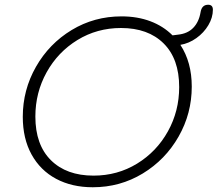

<svg xmlns="http://www.w3.org/2000/svg" viewBox="-20 -779 917 809"><path d="M740 -590Q788 -517 788 -414Q788 -301 732.5 -203.5Q677 -106 581.5 -48Q486 10 371 10Q283 10 216.5 -25.5Q150 -61 113 -128Q76 -195 76 -287Q76 -400 131.5 -497.5Q187 -595 282 -652.5Q377 -710 492 -710Q559 -710 613.5 -689.5Q668 -669 707 -630L730 -633Q770 -637 794 -661.5Q818 -686 825 -727Q830 -759 857 -759Q877 -759 877 -738Q877 -705 858 -673Q839 -641 807.5 -618.5Q776 -596 740 -590ZM735 -412Q735 -531 669.5 -596Q604 -661 490 -661Q389 -661 306.5 -610.5Q224 -560 176.5 -474.5Q129 -389 129 -288Q129 -169 194.5 -104Q260 -39 374 -39Q475 -39 557.5 -89.5Q640 -140 687.5 -225.5Q735 -311 735 -412Z"/></svg>

Font: Kodchasan ExtraLight
Style: Italic
Weight: 275
Italic angle: -10°
Version: Version 1.000; ttfautohint (v1.6)